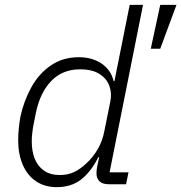

<svg xmlns="http://www.w3.org/2000/svg" viewBox="-20 -760 748 792"><path d="M500 0H428Q403 0 390.5 -12Q378 -24 378 -45Q378 -51 378.5 -56.5Q379 -62 380 -68L389 -112H386Q355 -51 314.5 -19.5Q274 12 214 12Q165 12 129 -12Q93 -36 74 -80Q55 -124 55 -181Q55 -206 57.5 -230Q60 -254 64 -278Q78 -343 109 -399.5Q140 -456 189.5 -490Q239 -524 305 -524Q359 -524 398 -498.5Q437 -473 449 -425H452L515 -740H570L432 -49H510ZM227 -38Q260 -38 286 -50.5Q312 -63 335 -85Q362 -109 382.5 -143.5Q403 -178 411 -222L435 -341Q442 -374 431.5 -404.5Q421 -435 391 -454.5Q361 -474 310 -474Q238 -474 191.5 -426Q145 -378 128 -294L116 -234Q114 -220 112.5 -206Q111 -192 111 -175Q111 -137 123 -106Q135 -75 161 -56.5Q187 -38 227 -38ZM708 -740 641 -559H602L641 -740Z"/></svg>

Font: IBM Plex Sans Light
Style: Italic
Weight: 300
Italic angle: -11.31°
Designer: Mike Abbink, Paul van der Laan, Pieter van Rosmalen
Foundry: Bold Monday
Version: Version 3.201